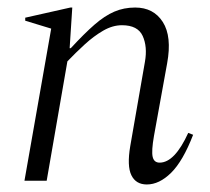

<svg xmlns="http://www.w3.org/2000/svg" viewBox="-20 -480 557 510"><path d="M45 0 116 -404 47 -425V-433L167 -460H172L165 -352H168Q204 -391 231 -414.5Q258 -438 283.5 -449Q309 -460 339 -460Q388 -460 412.5 -421.5Q437 -383 424 -312L389 -119Q382 -79 385.5 -63.5Q389 -48 404 -48Q444 -48 480 -127L493 -122Q466 -52 434.5 -21Q403 10 370 10Q341 10 329 -14.5Q317 -39 326 -92L365 -316Q372 -356 359 -384.5Q346 -413 304 -413Q279 -413 254 -398.5Q229 -384 205 -362Q181 -340 159 -317L104 0Z"/></svg>

Font: Spectral Light
Style: Italic
Weight: 300
Italic angle: -10°
Designer: Jean-Baptiste Levee
Foundry: Production Type
Version: Version 2.001